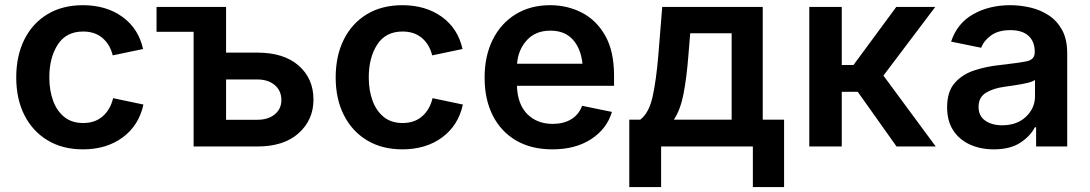

<svg xmlns="http://www.w3.org/2000/svg" viewBox="-20 -573 4262 751"><path d="M304.2 11.2Q224.6 11.2 166 -24.2Q107.4 -59.6 75.4 -122.8Q43.5 -186 43.5 -270Q43.5 -355 75.4 -418.7Q107.4 -482.4 166 -517.6Q224.6 -552.7 304.2 -552.7Q395.5 -552.7 458.7 -507.1Q522 -461.4 539.6 -381.3L420.9 -356.4Q410.6 -398.9 380.9 -424.3Q351.1 -449.7 305.2 -449.7Q238.8 -449.7 205.8 -398.4Q172.9 -347.2 172.9 -270.5Q172.9 -220.2 187.5 -179.7Q202.1 -139.2 231.4 -115.5Q260.7 -91.8 305.2 -91.8Q352.1 -91.8 382.1 -118.4Q412.1 -145 422.4 -189L541 -164.1Q523.4 -82.5 460 -35.6Q396.5 11.2 304.2 11.2Z M592.3 -448.7V-545.9H864.3V-367.2H986.3Q1090.3 -367.2 1148.2 -316.4Q1206.1 -265.6 1206.1 -183.6Q1206.1 -104 1148.2 -52Q1090.3 0 986.3 0H737.3V-448.7ZM864.3 -262.2V-104.5H986.3Q1028.8 -104.5 1054.7 -125.7Q1080.6 -147 1080.6 -181.6Q1080.6 -218.3 1054.7 -240.2Q1028.8 -262.2 986.3 -262.2Z M1553.7 11.2Q1474.1 11.2 1415.5 -24.2Q1356.9 -59.6 1325 -122.8Q1293 -186 1293 -270Q1293 -355 1325 -418.7Q1356.9 -482.4 1415.5 -517.6Q1474.1 -552.7 1553.7 -552.7Q1645 -552.7 1708.3 -507.1Q1771.5 -461.4 1789.1 -381.3L1670.4 -356.4Q1660.2 -398.9 1630.4 -424.3Q1600.6 -449.7 1554.7 -449.7Q1488.3 -449.7 1455.3 -398.4Q1422.4 -347.2 1422.4 -270.5Q1422.4 -220.2 1437 -179.7Q1451.7 -139.2 1481 -115.5Q1510.3 -91.8 1554.7 -91.8Q1601.6 -91.8 1631.6 -118.4Q1661.6 -145 1671.9 -189L1790.5 -164.1Q1772.9 -82.5 1709.5 -35.6Q1646 11.2 1553.7 11.2Z M2140.6 11.2Q2058.1 11.2 1998.8 -23.4Q1939.5 -58.1 1907.5 -121.1Q1875.5 -184.1 1875.5 -269.5Q1875.5 -353.5 1907 -417.2Q1938.5 -481 1996.3 -516.8Q2054.2 -552.7 2132.3 -552.7Q2198.7 -552.7 2255.6 -523.7Q2312.5 -494.6 2347.2 -433.8Q2381.8 -373 2381.8 -277.3V-237.3H2002Q2004.4 -164.6 2042.7 -126.5Q2081.1 -88.4 2142.1 -88.4Q2184.1 -88.4 2214.1 -106.4Q2244.1 -124.5 2256.8 -159.2L2373.5 -135.3Q2354 -69.3 2292.7 -29.1Q2231.4 11.2 2140.6 11.2ZM2002.4 -323.7H2258.3Q2252.4 -382.3 2220.9 -417.7Q2189.5 -453.1 2132.8 -453.1Q2074.7 -453.1 2040.8 -415.8Q2006.8 -378.4 2002.4 -323.7Z M2441.4 158.7V-105H2484.4Q2519 -131.8 2533 -196.3Q2546.9 -260.7 2554.7 -353.5L2570.3 -545.9H2963.4V-105H3046.9V158.7H2924.8V0H2565.9V158.7ZM2615.7 -105H2841.8V-442.9H2679.7L2672.4 -353.5Q2665.5 -266.1 2653.3 -204.3Q2641.1 -142.6 2615.7 -105Z M3145.5 0V-545.9H3272.5V-318.8H3318.4L3485.8 -545.9H3638.2L3435.5 -277.3L3640.1 0H3486.8L3335 -213.9H3272.5V0Z M3867.2 11.2Q3815.4 11.2 3773.9 -7.6Q3732.4 -26.4 3708.5 -63Q3684.6 -99.6 3684.6 -153.3Q3684.6 -214.8 3714.6 -248.8Q3744.6 -282.7 3792.2 -298.1Q3839.8 -313.5 3892.6 -318.8Q3963.9 -326.7 3995.6 -333.3Q4027.3 -339.8 4027.3 -368.2V-370.6Q4027.3 -410.6 4002.9 -432.9Q3978.5 -455.1 3932.1 -455.1Q3884.3 -455.1 3856 -434.1Q3827.6 -413.1 3817.9 -386.2L3700.2 -410.2Q3724.1 -482.4 3786.9 -517.6Q3849.6 -552.7 3931.6 -552.7Q3970.2 -552.7 4009.5 -543.7Q4048.8 -534.7 4081.5 -513.4Q4114.3 -492.2 4134.3 -455.8Q4154.3 -419.4 4154.3 -364.7V0H4032.7V-75.2H4027.8Q4009.8 -40 3970.2 -14.4Q3930.7 11.2 3867.2 11.2ZM3899.9 -83Q3958.5 -83 3993.4 -116.7Q4028.3 -150.4 4028.3 -195.8V-260.3Q4019.5 -253.4 3997.1 -248.3Q3974.6 -243.2 3949.5 -239.5Q3924.3 -235.8 3907.7 -233.4Q3864.7 -227.5 3836.2 -210Q3807.6 -192.4 3807.6 -154.8Q3807.6 -119.6 3833.5 -101.3Q3859.4 -83 3899.9 -83Z"/></svg>

Font: Inter-SemiBold
Style: Regular
Weight: 600
Designer: Rasmus Andersson
Foundry: rsms
Version: Version 4.000;git-a52131595